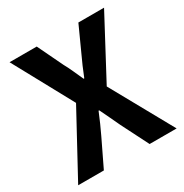

<svg xmlns="http://www.w3.org/2000/svg" viewBox="-171 -875 968 1010"><g transform="rotate(-30 313.5 -370.5)"><path d="M15 0 222 -381 26 -741H191L265 -587Q279 -562 291.5 -534Q304 -506 320 -471H324Q338 -506 350 -534Q362 -562 374 -587L444 -741H600L405 -375L613 0H449L366 -164Q353 -193 338.5 -222.5Q324 -252 308 -286H304Q290 -252 277 -222.5Q264 -193 250 -164L171 0Z"/></g></svg>

Font: Source Han Sans TC
Style: Bold
Weight: 700
Designer: Ryoko NISHIZUKA Ë•øÂ°öÊ∂ºÂ≠ê (kana, bopomofo & ideographs); Paul D. Hunt (Latin, Greek & Cyrillic); Sandoll Communicatio
Foundry: Adobe
Version: Version 2.004;hotconv 1.0.118;makeotfexe 2.5.65603